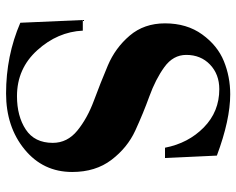

<svg xmlns="http://www.w3.org/2000/svg" viewBox="-93 -674 779 633"><g transform="rotate(90 296.5 -357.5)"><path d="M55 -35 46 -241H81Q85 -158 145.5 -91Q206 -24 297 -24Q363 -24 407 -53Q451 -82 451 -142Q451 -190 410.5 -223Q370 -256 312 -277.5Q254 -299 196 -323.5Q138 -348 97.5 -395.5Q57 -443 57 -512Q57 -584 93.5 -634.5Q130 -685 181.5 -706Q233 -727 291 -727Q375 -727 493 -683L501 -512H467Q452 -589 400 -640Q348 -691 274 -691Q225 -691 193 -660.5Q161 -630 161 -582Q161 -539 201 -510Q241 -481 297.5 -460.5Q354 -440 410.5 -414Q467 -388 507 -335.5Q547 -283 547 -206Q547 -110 472.5 -49Q398 12 288 12Q164 12 55 -35Z"/></g></svg>

Font: Justus
Style: Bold
Weight: 700
Version: Version 001.001